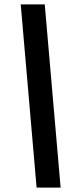

<svg xmlns="http://www.w3.org/2000/svg" viewBox="-20 -740 359 871"><path d="M146 111H255L183 -720H74Z"/></svg>

Font: Fixel Display 20240404 SemiBold
Style: Italic
Weight: 600
Italic angle: -10°
Designer: AlfaBravo + MacPaw
Foundry: Kyrylo Tkachov, Marchela Mozhyna, Serhii Makarenko, Maria Weinstein, Zakhar Kryvoshyya
Version: Version 1.211;Glyphs 3.2 (3225)